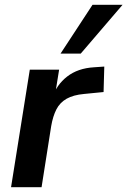

<svg xmlns="http://www.w3.org/2000/svg" viewBox="-20 -779 530 799"><path d="M26 0 104 -489H226L207 -371H197Q215 -426 259.5 -460.5Q304 -495 371 -499L414 -502L411 -396L330 -388Q285 -384 257 -368Q229 -352 214.5 -323.5Q200 -295 193 -254L153 0ZM232 -556 365 -759H490L316 -556Z"/></svg>

Font: Nunito Sans 12pt ExtraLight 12pt
Style: Bold Italic
Weight: 700
Italic angle: -9°
Version: Version 3.101;gftools[0.9.27]